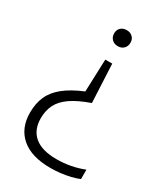

<svg xmlns="http://www.w3.org/2000/svg" viewBox="-186 -628 788 910"><g transform="rotate(30 208.0 -173.5)"><path d="M251 -375 261 -165Q195.5 -142 157.5 -115.5Q119.5 -89 103.2 -56.2Q87 -23.5 87 18Q87 81.5 127.5 115.5Q168 149.5 248 149.5Q287 149.5 324 142.5Q361 135.5 396.5 121.5V173Q376 181.5 350.8 187.5Q325.5 193.5 298 196.8Q270.5 200 244 200Q139.5 200 84.5 152.5Q29.5 105 29.5 20.5Q29.5 -29.5 46.5 -68.2Q63.5 -107 102.5 -138.5Q141.5 -170 206.5 -197L213 -375ZM232 -547Q251.5 -547 264 -535Q276.5 -523 276.5 -504Q276.5 -484 264.2 -471.8Q252 -459.5 232 -459.5Q212 -459.5 199.5 -472Q187 -484.5 187 -504Q187 -523 199.2 -535Q211.5 -547 232 -547Z"/></g></svg>

Font: Encode Sans SemiCondensed Light
Style: Regular
Weight: 300
Width: 4
Designer: Multiple Designers
Foundry: Impallari Type
Version: Version 3.002